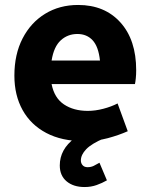

<svg xmlns="http://www.w3.org/2000/svg" viewBox="-20 -557 604 774"><path d="M38 -252Q38 -338 71 -402Q104 -466 162 -501.5Q220 -537 295 -537Q402 -537 465.5 -466.5Q529 -396 529 -274Q529 -257 527.5 -242Q526 -227 524 -218H188Q199 -162 238 -136Q277 -110 334 -110Q364 -110 396.5 -118.5Q429 -127 454 -140L495 -28Q459 -12 414.5 0Q370 12 317 12Q229 12 166.5 -21Q104 -54 71 -113.5Q38 -173 38 -252ZM292 -420Q253 -420 225 -394.5Q197 -369 188 -313H383Q377 -369 353.5 -394.5Q330 -420 292 -420ZM221 110Q221 45 281 0H401Q349 22 327.5 44.5Q306 67 306 90Q306 101 313 109Q320 117 333 117Q347 117 358 111.5Q369 106 381 99L411 170Q392 181 369.5 189Q347 197 321 197Q276 197 248.5 174Q221 151 221 110Z"/></svg>

Font: Radio Canada
Style: Bold
Weight: 700
Designer: Charles Daoud, Etienne Aubert Bonn, Alexandre Saumier Demers, Jacques Le Bailly
Foundry: Radio-Canada
Version: Version 2.104; ttfautohint (v1.8.4.7-5d5b);gftools[0.9.28.de